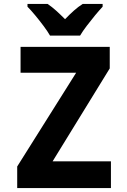

<svg xmlns="http://www.w3.org/2000/svg" viewBox="-20 -951 640 971"><path d="M67 0V-109L365 -583H84V-714H535V-605L246 -135H541V0ZM233 -771Q221 -792 200.5 -819.5Q180 -847 158 -873.5Q136 -900 119 -917V-931H221Q243 -916 264 -897Q285 -878 309 -854Q333 -879 354.5 -898Q376 -917 398 -931H499V-917Q482 -899 460.5 -873Q439 -847 418.5 -820Q398 -793 385 -771Z"/></svg>

Font: Noto Sans Mono ExtraBold
Style: Regular
Weight: 800
Designer: Monotype Design Team
Foundry: Monotype Imaging Inc.
Version: Version 2.014